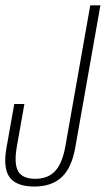

<svg xmlns="http://www.w3.org/2000/svg" viewBox="-25 -695 397 720"><path d="M104 4.5Q168.5 4.5 206.2 -30.5Q244 -65.5 257.5 -143L351.5 -675H313.5L220.5 -148.5Q209 -83 182 -53.8Q155 -24.5 107 -24.5Q59.5 -24.5 43.2 -52.5Q27 -80.5 38 -144.5L66.5 -305H28.5L-1 -139Q-14 -63 11.8 -29.2Q37.5 4.5 104 4.5Z"/></svg>

Font: Anybody Condensed ExtraLight
Style: Italic
Weight: 250
Width: 3
Italic angle: -10°
Version: Version 1.113;gftools[0.9.25]